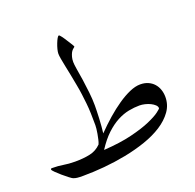

<svg xmlns="http://www.w3.org/2000/svg" viewBox="-124 -831 975 959"><g transform="rotate(-20 364.0 -351.5)"><path d="M680.2 -231.9Q680.2 -189.5 656 -155.8Q631.8 -122.1 591.8 -96.4Q551.8 -70.8 499.3 -52.7Q446.8 -34.7 389.2 -23.4Q331.5 -12.2 272.7 -6.8Q213.9 -1.5 161.1 -1.5Q149.4 -1.5 141.6 -1.7Q133.8 -2 128.2 -2.7Q122.6 -3.4 117.9 -4.6Q113.3 -5.9 107.9 -7.8Q103.5 -9.3 89.1 -20.3Q74.7 -31.2 59.1 -44.7Q43.5 -58.1 31.5 -70.1Q19.5 -82 19.5 -85.9Q19.5 -91.3 25.9 -91.3Q43.5 -91.3 57.6 -90.1Q71.8 -88.9 85.4 -86.7Q99.1 -84.5 113.5 -83.3Q127.9 -82 146 -82Q191.4 -82 226.1 -89.6Q260.7 -97.2 285.2 -122.6Q289.6 -132.8 292.7 -146.7Q295.9 -160.6 298.3 -174.3Q300.8 -188 302 -200Q303.2 -211.9 303.2 -218.8Q303.2 -253.9 302.2 -282Q301.3 -310.1 298.6 -335.4Q295.9 -360.8 292.7 -385.5Q289.6 -410.2 284.2 -438Q279.3 -467.3 273.4 -495.1L262.7 -547.4Q257.8 -571.3 254.6 -589.4Q251.5 -607.4 251.5 -617.2Q251.5 -626 255.1 -640.4Q258.8 -654.8 264.2 -668.5Q269.5 -682.1 275.1 -692.1Q280.8 -702.1 285.2 -702.1Q288.1 -702.1 297.1 -690.2Q306.2 -678.2 315.4 -663.1L332.5 -636.2Q339.8 -624 338.9 -622.6Q333.5 -618.7 327.6 -613Q321.8 -607.4 317.6 -599.1Q313.5 -590.8 310.3 -579.3Q307.1 -567.9 307.1 -552.7Q307.1 -540.5 311.5 -513.7L321.3 -453.1Q326.2 -419.4 330.3 -382.3Q334.5 -345.2 334.5 -312.5Q334.5 -300.8 334 -282Q333.5 -263.2 332.5 -242.7Q331.5 -222.2 329.8 -201.7Q328.1 -181.2 326.2 -166.5Q359.4 -200.7 394 -231Q428.7 -261.2 461.9 -283.9Q495.1 -306.6 526.1 -320.1Q557.1 -333.5 582.5 -333.5Q606.4 -333.5 624.5 -325.4Q642.6 -317.4 655 -303.5Q667.5 -289.6 673.8 -271Q680.2 -252.4 680.2 -231.9ZM630.9 -189.9Q630.9 -199.2 622.1 -207.5Q613.3 -215.8 600.3 -222.2Q587.4 -228.5 572 -232.2Q556.6 -235.8 543.5 -235.8Q516.1 -235.8 485.8 -230Q455.6 -224.1 424.6 -207.8Q393.6 -191.4 362.5 -162.4Q331.5 -133.3 301.8 -87.4Q389.2 -92.8 451.7 -108.2Q514.2 -123.5 553.7 -140.9Q593.3 -158.2 612.1 -172.4Q630.9 -186.5 630.9 -189.9Z"/></g></svg>

Font: Simplified Naskh
Style: Regular
Weight: 400
Designer: SIL International
Foundry: Arabeyes
Version: 1.02_alpha